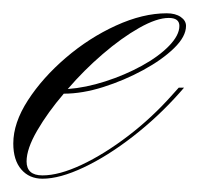

<svg xmlns="http://www.w3.org/2000/svg" viewBox="-56 -262 300 289"><path d="M8 2Q33 2 67 -14Q101 -30 137 -57.5Q173 -85 204 -120L213 -130H221L214 -122Q182 -86 144 -56.5Q106 -27 70 -10Q34 7 8 7Q-12 7 -24 -7Q-36 -21 -36 -46Q-36 -77 -14 -111Q8 -145 43 -175Q78 -205 118.5 -223.5Q159 -242 195 -242Q208 -242 216 -236.5Q224 -231 224 -223Q224 -207 206 -189.5Q188 -172 159.5 -156.5Q131 -141 99.5 -131Q68 -121 40 -121Q16 -93 0 -65.5Q-16 -38 -16 -19Q-16 2 8 2ZM198 -235Q180 -235 153.5 -220Q127 -205 98.5 -180.5Q70 -156 46 -128Q73 -130 102.5 -139.5Q132 -149 157.5 -163Q183 -177 198.5 -193Q214 -209 214 -223Q214 -235 198 -235Z"/></svg>

Font: Ballet 72pt
Style: Regular
Weight: 400
Designer: Maximiliano R. Sproviero
Foundry: Omnibus-Type
Version: Version 1.100; ttfautohint (v1.8.3)